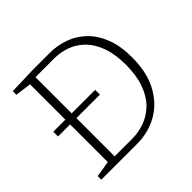

<svg xmlns="http://www.w3.org/2000/svg" viewBox="-168 -876 1058 1058"><g transform="rotate(-45 360.5 -347.5)"><path d="M55 -337V-374H381V-337ZM346 -695Q408 -695 463 -675Q518 -655 560.5 -613.5Q603 -572 627.5 -508.5Q652 -445 652 -357Q652 -240 609 -160.5Q566 -81 494 -40.5Q422 0 332 0H55V-28L159 -45L149 -33V-661L159 -648L55 -662V-690L223 -695ZM333 -39Q385 -39 433 -56.5Q481 -74 518.5 -111.5Q556 -149 577.5 -209Q599 -269 599 -352Q599 -433 578.5 -491Q558 -549 522 -585.5Q486 -622 440.5 -639Q395 -656 344 -656H187L198 -667V-28L187 -39Z"/></g></svg>

Font: Bitter Thin Light
Style: Regular
Weight: 300
Version: Version 2.002